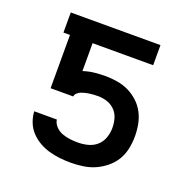

<svg xmlns="http://www.w3.org/2000/svg" viewBox="-101 -615 702 718"><g transform="rotate(20 250.0 -256.0)"><path d="M253 8Q231 8 209 5.5Q187 3 166 -3Q145 -9 126 -20Q107 -31 92 -47Q77 -63 69 -84Q61 -105 60 -126H150Q152 -111 163.5 -99Q175 -87 190 -81.5Q205 -76 221 -74Q237 -72 252 -72Q273 -72 292.5 -77Q312 -82 327 -95Q342 -108 349 -127.5Q356 -147 356 -167Q356 -186 351 -204Q346 -222 333 -235.5Q320 -249 302 -255Q284 -261 266 -261Q257 -261 249 -260.5Q241 -260 232.5 -259Q224 -258 216 -256Q208 -254 200 -251Q192 -248 185.5 -242Q179 -236 178 -228H88V-440H62V-520H419V-440H178V-329Q199 -336 221 -338.5Q243 -341 266 -341Q289 -341 313 -337Q337 -333 358 -323Q379 -313 397 -296.5Q415 -280 426 -259Q437 -238 441.5 -214.5Q446 -191 446 -167Q446 -142 441 -117.5Q436 -93 423.5 -72Q411 -51 391.5 -35Q372 -19 349.5 -9Q327 1 302 4.5Q277 8 253 8Z"/></g></svg>

Font: Iosevka Medium
Style: Regular
Weight: 500
Monospace: yes
Designer: Belleve Invis
Foundry: Belleve Invis
Version: Version 32.5.0; ttfautohint (v1.8.4)